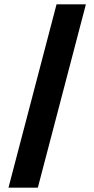

<svg xmlns="http://www.w3.org/2000/svg" viewBox="-20 -813 434 883"><path d="M19 50 240 -793H375L154 50Z"/></svg>

Font: Spline Sans
Style: Bold
Weight: 700
Designer: Eben Sorkin, Mirko Velimirovic
Foundry: Sorkin Type
Version: Version 1.000; ttfautohint (v1.8.3)